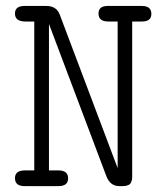

<svg xmlns="http://www.w3.org/2000/svg" viewBox="-20 -631 565 651"><path d="M30.8 -26.9Q30.8 -52.7 63 -53.2Q63 -53.2 96.2 -53.2V-558.1H65.9Q30.8 -558.1 30.8 -585Q30.8 -610.8 63 -610.8H137.2Q172.4 -610.8 183.1 -580.1L378.9 -61V-558.1H347.2Q314 -558.1 314 -585Q314 -610.8 345.2 -610.8H460.9Q493.2 -610.8 493.2 -584Q493.2 -558.1 461.9 -558.1H428.2V-38.1Q428.2 -37.1 428.2 -31Q428.2 -24.9 427.5 -22Q426.8 -19 424.8 -13.9Q422.9 -8.8 419.9 -6.3Q417 -3.9 410.9 -2Q404.8 0 397 0H383.8Q354 0 340.8 -33.2L146 -549.8V-53.2H178.2Q211.4 -53.2 210.9 -25.9Q210.9 0 178.2 0H63Q30.8 0 30.8 -26.9Z"/></svg>

Font: CMU Typewriter Text
Style: Light
Weight: 200
Version: Version 0.7.0